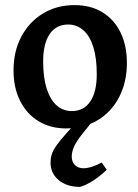

<svg xmlns="http://www.w3.org/2000/svg" viewBox="-20 -491 542 752"><path d="M239 12Q178 12 131.5 -16Q85 -44 59 -95.5Q33 -147 33 -215Q33 -290 63.5 -347.5Q94 -405 148 -438Q202 -471 272 -471Q335 -471 381 -443Q427 -415 452 -364Q477 -313 477 -244Q477 -170 447 -111.5Q417 -53 363 -20.5Q309 12 239 12ZM262 -56Q308 -56 333.5 -93.5Q359 -131 359 -201Q359 -263 345.5 -306.5Q332 -350 306.5 -372.5Q281 -395 247 -395Q200 -395 174.5 -357.5Q149 -320 149 -250Q149 -187 163 -143.5Q177 -100 202 -78Q227 -56 262 -56ZM293 241Q242 241 210 214.5Q178 188 178 146Q178 129 182.5 114Q187 99 201 79Q215 59 240.5 30.5Q266 2 308 -42H363Q323 7 300 36.5Q277 66 269 85.5Q261 105 261 122Q261 143 273.5 155.5Q286 168 307 168Q322 168 342 161.5Q362 155 378 145L398 174Q372 199 344 217Q316 235 293 241Z"/></svg>

Font: Alegreya SemiBold
Style: Regular
Weight: 600
Designer: Juan Pablo del Peral
Foundry: Huerta Tipografica
Version: Version 2.009